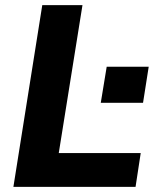

<svg xmlns="http://www.w3.org/2000/svg" viewBox="-20 -725 609 745"><path d="M32 0 144 -705H300L208 -131H526L506 0ZM371 -326 394 -466H557L535 -326Z"/></svg>

Font: Mulish ExtraBold
Style: Italic
Weight: 800
Italic angle: -9°
Designer: Vernon Adams
Foundry: Vernon Adams
Version: Version 3.603; ttfautohint (v1.8.3)